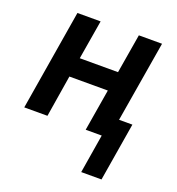

<svg xmlns="http://www.w3.org/2000/svg" viewBox="-131 -626 862 934"><g transform="rotate(20 300.0 -159.5)"><path d="M498 201H393L426 0H343L379 -216H180L145 0H25L111 -520H231L197 -317H395L429 -520H549L479 -101H548Z"/></g></svg>

Font: Iosevka SS04 Extended Oblique
Style: Bold
Weight: 700
Width: 7
Italic angle: -9°
Monospace: yes
Designer: Belleve Invis
Foundry: Belleve Invis
Version: Version 19.0.0; ttfautohint (v1.8.4)